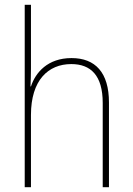

<svg xmlns="http://www.w3.org/2000/svg" viewBox="-20 -780 553 800"><path d="M109 -495V-760H83V0H109V-301C109 -446 181 -513 277 -513C358 -513 408 -466 408 -351V0H434V-353C434 -478 377 -538 278 -538C179 -538 128 -478 109 -420H107C108 -446 109 -464 109 -495Z"/></svg>

Font: Noto Sans Arabic SemCond Thin
Style: Regular
Weight: 100
Width: 4
Designer: Monotype Design Team, Nadine Chahine, Nizar Qandah and Khaled Hosny
Foundry: Monotype Imaging Inc.
Version: Version 2.012